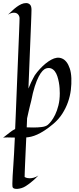

<svg xmlns="http://www.w3.org/2000/svg" viewBox="-20 -899 518 1256"><path d="M231 249Q213.4 267.6 198.2 280.8Q183.1 293.9 171.9 302.2Q158.7 312 147.9 318.8Q134.8 327.1 121.1 331.3Q107.4 335.4 95.7 336.4Q84 337.4 75.4 335.2Q66.9 333 64 328.1Q60.5 323.7 60.8 303Q61 282.2 62.7 251.7Q64.5 221.2 67.1 184.1Q69.8 147 71.8 108.9L77.1 1Q64.5 1 52.5 0.5Q40.5 0 29.8 0Q19.5 0 11.7 0.2Q3.9 0.5 0 2Q22.5 -14.6 41 -30Q59.6 -45.4 79.1 -55.2Q81.1 -103 83.5 -158.4Q85.9 -213.9 88.1 -272.5Q90.3 -331.1 92.8 -390.1Q95.2 -449.2 97.4 -503.9Q99.6 -558.6 101.6 -606.9Q103.5 -655.3 105 -691.9Q106.4 -728.5 107.2 -751.5Q107.9 -774.4 107.9 -778.8Q107.9 -793.9 98.1 -804.9Q88.4 -815.9 70.8 -815.9Q62.5 -815.9 53 -813Q43.5 -810.1 32.2 -803.2Q45.9 -815.9 60.1 -829.3Q74.2 -842.8 89.1 -853.8Q104 -864.7 119.4 -871.8Q134.8 -878.9 150.9 -878.9Q166 -878.9 176 -869.1Q186 -859.4 186 -835Q186 -828.1 185.3 -804.7Q184.6 -781.2 183.1 -744.6Q181.6 -708 179.7 -660.4Q177.7 -612.8 175.5 -557.6Q173.3 -502.4 170.9 -442.1Q168.5 -381.8 166 -319.8Q175.8 -344.2 183.8 -360.8Q191.9 -377.4 197.3 -387.7Q203.6 -399.9 208 -407.2Q223.1 -428.7 241.2 -448.2Q259.3 -467.8 278.1 -483.2Q296.9 -498.5 315.4 -508.5Q334 -518.6 351.1 -521Q368.2 -523.4 384.8 -516.8Q401.4 -510.3 414.6 -493.7Q427.7 -477.1 436.5 -450.7Q445.3 -424.3 446.8 -387.2Q448.2 -350.1 443.4 -310.3Q438.5 -270.5 424.8 -231.4Q411.1 -192.4 387.9 -155.8Q364.7 -119.1 329.1 -88.9Q297.9 -62.5 271.7 -45.7Q245.6 -28.8 223.9 -19Q202.1 -9.3 184.3 -5.1Q166.5 -1 151.9 0Q149.4 51.3 147.5 95.7Q145.5 140.1 144 174.3Q142.6 208.5 141.8 230.5Q141.1 252.4 141.1 258.8Q144.5 261.2 149.9 263.2Q154.3 264.6 160.4 265.9Q166.5 267.1 174.8 267.1Q186 267.1 200.7 263.4Q215.3 259.8 231 249ZM200.2 -64.9Q228.5 -64.9 253.4 -68.1Q278.3 -71.3 291 -81.1Q300.8 -88.4 314.5 -105.5Q328.1 -122.6 340.8 -148.7Q353.5 -174.8 362.3 -210Q371.1 -245.1 371.1 -289.1Q371.1 -302.7 369.9 -321.8Q368.7 -340.8 365 -360.8Q361.3 -380.9 355.2 -399.7Q349.1 -418.5 339.1 -431.9Q329.1 -445.3 314.7 -451.2Q300.3 -457 280.8 -451.2Q270.5 -447.8 258.3 -435.3Q246.1 -422.9 233.2 -397.9Q220.2 -373 207.5 -334Q194.8 -294.9 184.1 -238.8Q180.2 -224.1 175.8 -206.1Q171.9 -190.4 167.2 -169.9Q162.6 -149.4 157.2 -125L154.8 -65.9Q165.5 -65.9 177.2 -65.4Q189 -64.9 200.2 -64.9Z"/></svg>

Font: Quintessential
Style: Regular
Weight: 400
Designer: Astigmatic (AOETI)
Foundry: Astigmatic (AOETI)
Version: Version 1.000